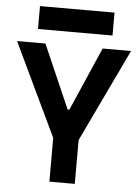

<svg xmlns="http://www.w3.org/2000/svg" viewBox="-59 -925 704 970"><g transform="rotate(5 293.0 -439.5)"><path d="M228.5 0V-222.2L3.9 -693.4H147.9L288.6 -371.1H297.4L438 -693.4H582L357.4 -222.2V0ZM104 -763.2V-879.4H481.9V-763.2Z"/></g></svg>

Font: Caskaydia Cove
Style: Bold
Weight: 700
Monospace: yes
Designer: Aaron Bell
Foundry: Saja Typeworks
Version: Version 4.300; ttfautohint (v1.8.3)